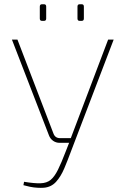

<svg xmlns="http://www.w3.org/2000/svg" viewBox="-20 -876 577 902"><path d="M514 -690 312 -161Q298 -123 282 -85Q266 -47 243.5 -22Q221 3 186 6Q173 7 155.5 6Q138 5 121 1.5Q104 -2 90 -6L93 -22Q141 -14 170.5 -15Q200 -16 218 -31Q236 -46 252 -78Q268 -110 289 -165L307 -211L310 -220L488 -690ZM62 -690 231 -249Q239 -227 262 -227H321L310 -205H260Q243 -205 229.5 -214.5Q216 -224 210 -240L36 -690ZM364 -856Q374 -856 374 -845V-789Q374 -778 364 -778H354Q344 -778 344 -789V-845Q344 -856 354 -856ZM187 -856Q197 -856 197 -845V-789Q197 -778 187 -778H177Q167 -778 167 -789V-845Q167 -856 177 -856Z"/></svg>

Font: Exo 2 Thin
Style: Regular
Weight: 250
Designer: Natanael Gama
Foundry: Natanael Gama
Version: Version 2.010